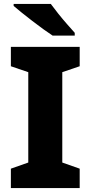

<svg xmlns="http://www.w3.org/2000/svg" viewBox="-20 -951 459 971"><path d="M383 0H35V-98L123 -129V-586L35 -616V-714H383V-616L295 -586V-129L383 -98ZM237 -931Q253 -909 275 -881.5Q297 -854 319.5 -828.5Q342 -803 358 -785V-771H246Q226 -784 199 -803.5Q172 -823 143.5 -845Q115 -867 90 -887Q65 -907 49 -921V-931Z"/></svg>

Font: Noto Sans Canadian Aboriginal ExtraBold
Style: Regular
Weight: 800
Designer: Monotype Design Team, Typotheque's Kevin King
Foundry: Monotype Imaging Inc.
Version: Version 2.004; ttfautohint (v1.8.4.7-5d5b)